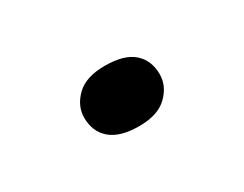

<svg xmlns="http://www.w3.org/2000/svg" viewBox="-34 -271 526 414"><g transform="rotate(-30 229.0 -64.0)"><path d="M229 11Q182 11 158.5 -9Q135 -29 135 -64Q135 -93 158.5 -116Q182 -139 229 -139Q277 -139 300 -119Q323 -99 323 -64Q323 -35 299.5 -12Q276 11 229 11Z"/></g></svg>

Font: Lexend Peta
Style: Regular
Weight: 400
Designer: Bonnie Shaver-Troup, Thomas Jockin
Foundry: Lexend
Version: Version 1.007